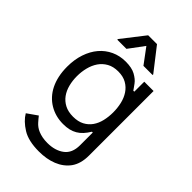

<svg xmlns="http://www.w3.org/2000/svg" viewBox="-286 -864 1180 1180"><g transform="rotate(45 304.5 -274.0)"><path d="M284.1 -552.6Q337.7 -552.6 369 -535.2Q384.9 -526.3 397 -516.5Q409.1 -506.7 417.3 -495.4Q425.4 -484 432 -475Q438.6 -465.9 443.2 -458.8H451.7V-545.5H532.7V15.6Q532.7 85.9 501.1 130.3Q485.1 152.3 463.4 168.5Q441.8 184.7 415.7 195.1Q389.6 205.6 359.6 210.8Q329.5 215.9 296.9 215.9Q205.6 215.9 152.7 182.9Q98.7 149.1 73.9 106.5L140.6 59.7Q146.3 67.1 153.4 75.6Q160.5 84.2 169.4 94.1Q177.9 103.7 189.6 112.4Q201.3 121.1 217.2 127.7Q233 134.2 252.7 138.1Q272.4 142 296.9 142Q362.9 142 405.9 110.1Q448.9 78.1 448.9 9.9V-100.9H441.8Q426.8 -76.3 410.9 -58.9Q394.9 -41.5 375.9 -30.4Q356.9 -19.2 334.2 -13.8Q311.4 -8.5 282.7 -8.5Q217 -8.5 164.4 -39.8Q138.1 -55.4 117.2 -78.1Q96.2 -100.9 81.5 -130.5Q66.8 -160.2 58.9 -196.6Q51.1 -233 51.1 -275.6Q51.1 -338.1 68.4 -389.2Q85.6 -440.3 116.5 -476.6Q147.4 -512.8 190.2 -532.7Q233 -552.6 284.1 -552.6ZM294 -83.8Q337.4 -83.8 367 -99.6Q396.7 -115.4 415.3 -142Q433.9 -168.7 442.1 -203.7Q450.3 -238.6 450.3 -277Q450.3 -315 442.1 -350.9Q433.9 -386.7 415.3 -415Q396.7 -443.2 367 -460.2Q337.4 -477.3 294 -477.3Q251.8 -477.3 221.6 -460.4Q191.4 -443.5 172.2 -415.5Q153.1 -387.4 144 -351.4Q134.9 -315.3 134.9 -277Q134.9 -238.6 143.8 -203.7Q152.7 -168.7 171.9 -142Q191.1 -115.4 221.2 -99.6Q251.4 -83.8 294 -83.8ZM152 -610.8V-616.5L267 -764.2H343.8L458.8 -616.5V-610.8H379.3L305.4 -710.2L231.5 -610.8Z"/></g></svg>

Font: Inter P
Style: Regular
Weight: 400
Designer: Rasmus Andersson
Foundry: rsms
Version: Version 3.018;git-588b23468